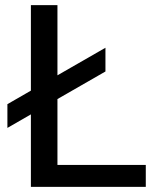

<svg xmlns="http://www.w3.org/2000/svg" viewBox="-20 -732 610 752"><path d="M205 -86H551V0H101V-284L9 -231V-324L101 -377V-712H205V-437L393 -545V-452L205 -344Z"/></svg>

Font: Muli SemiBold
Style: Regular
Weight: 600
Designer: Vernon Adams
Foundry: Vernon Adams
Version: Version 2.000